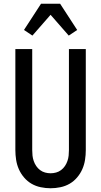

<svg xmlns="http://www.w3.org/2000/svg" viewBox="-20 -997 540 1025"><path d="M250 8Q224 8 197.5 2.5Q171 -3 148.5 -16Q126 -29 108.5 -49.5Q91 -70 80.5 -94Q70 -118 66 -144Q62 -170 62 -196V-735H152V-196Q152 -181 153.5 -166.5Q155 -152 160 -137.5Q165 -123 173.5 -110.5Q182 -98 194 -89Q206 -80 220.5 -76Q235 -72 250 -72Q265 -72 279.5 -76Q294 -80 306 -89Q318 -98 326.5 -110.5Q335 -123 340 -137.5Q345 -152 346.5 -166.5Q348 -181 348 -196V-735H438V-196Q438 -170 434 -144Q430 -118 419.5 -94Q409 -70 391.5 -49.5Q374 -29 351.5 -16Q329 -3 302.5 2.5Q276 8 250 8ZM153 -807 108 -837 199 -977H301L392 -837L347 -807L250 -918Z"/></svg>

Font: Iosevka Curly Medium
Style: Regular
Weight: 500
Monospace: yes
Designer: Belleve Invis
Foundry: Belleve Invis
Version: Version 22.1.2; ttfautohint (v1.8.4)